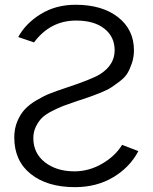

<svg xmlns="http://www.w3.org/2000/svg" viewBox="-20 -769 641 807"><path d="M40 -191.4Q40 -228.5 52.7 -258.8Q65.4 -289.1 84.5 -309.6Q103.5 -330.1 134.3 -348.1Q165 -366.2 191.4 -376.5Q217.8 -386.7 255.9 -399.4Q365.2 -435.5 400.4 -457Q461.9 -496.1 461.9 -557.6Q461.9 -614.3 418.9 -648.4Q376 -682.6 299.8 -682.6Q191.4 -682.6 123 -590.8L56.6 -613.3Q87.9 -670.9 151.4 -710Q214.8 -749 297.9 -749Q409.2 -749 476.1 -696.8Q543 -644.5 543 -557.6Q543 -529.3 534.7 -504.4Q526.4 -479.5 516.1 -461.9Q505.9 -444.3 483.4 -427.2Q460.9 -410.2 445.8 -400.4Q430.7 -390.6 398.9 -377.9Q367.2 -365.2 352.5 -360.4Q337.9 -355.5 302.7 -343.8Q267.6 -332 247.1 -324.2Q226.6 -316.4 198.7 -302.2Q170.9 -288.1 156.2 -273.4Q141.6 -258.8 130.9 -236.8Q120.1 -214.8 120.1 -188.5Q120.1 -125 168.9 -86.9Q217.8 -48.8 293 -48.8Q353.5 -48.8 408.7 -80.6Q463.9 -112.3 493.2 -160.2L561.5 -133.8Q526.4 -66.4 456.5 -24.4Q386.7 17.6 294.9 17.6Q178.7 17.6 109.4 -37.6Q40 -92.8 40 -191.4Z"/></svg>

Font: Gothic A1
Style: Regular
Weight: 400
Designer: HanYang I&C Co.,Ltd.
Foundry: HanYang I&C Co.,Ltd.
Version: Version 2.50